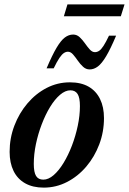

<svg xmlns="http://www.w3.org/2000/svg" viewBox="-20 -846 590 878"><path d="M299.5 -469.5Q350.5 -469.5 385 -449.8Q419.5 -430 437.5 -393.2Q455.5 -356.5 455.5 -306Q455.5 -243 434 -186Q412.5 -129 374.5 -84.2Q336.5 -39.5 286.5 -13.8Q236.5 12 180 12Q130 12 95 -7.8Q60 -27.5 42 -64.2Q24 -101 24 -151.5Q24 -214.5 45.8 -271.5Q67.5 -328.5 105.5 -373.2Q143.5 -418 193.2 -443.8Q243 -469.5 299.5 -469.5ZM178 -24.5Q201.5 -24.5 225.2 -45Q249 -65.5 270.5 -100.8Q292 -136 308.8 -179.8Q325.5 -223.5 335.5 -270.5Q345.5 -317.5 345.5 -361Q345.5 -399.5 334.8 -416.2Q324 -433 302 -433Q278.5 -433 254.5 -412.5Q230.5 -392 209 -356.8Q187.5 -321.5 170.8 -277.5Q154 -233.5 144.2 -186.8Q134.5 -140 134.5 -96.5Q134.5 -58 145 -41.2Q155.5 -24.5 178 -24.5ZM511 -683Q485.5 -622.5 465.5 -589Q445.5 -555.5 427.5 -542Q409.5 -528.5 390 -528.5Q373 -528.5 359.8 -540.8Q346.5 -553 335.5 -569Q324.5 -585 313.8 -597.2Q303 -609.5 290.5 -609.5Q281 -609.5 271.8 -603.2Q262.5 -597 251.5 -580.8Q240.5 -564.5 225.5 -533.5H193Q219 -594.5 238.8 -627.8Q258.5 -661 276.5 -674.5Q294.5 -688 314.5 -688Q331.5 -688 344.5 -675.8Q357.5 -663.5 368.5 -647.8Q379.5 -632 390.5 -619.8Q401.5 -607.5 414 -607.5Q424 -607.5 433.2 -613.5Q442.5 -619.5 453.2 -636Q464 -652.5 478.5 -683ZM272 -771.5 288.5 -826H549.5L532.5 -771.5Z"/></svg>

Font: Newsreader 36pt SemiBold
Style: Italic
Weight: 600
Italic angle: -17°
Designer: Hugues Gentile
Foundry: Production Type
Version: Version 1.003